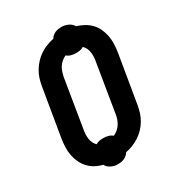

<svg xmlns="http://www.w3.org/2000/svg" viewBox="-189 -895 979 1055"><g transform="rotate(-30 300.0 -367.5)"><path d="M251 37Q229 37 209 27.5Q189 18 179 -1Q154 -7 132 -19Q110 -31 93.5 -49Q77 -67 66.5 -89Q56 -111 51 -136.5Q46 -162 47 -188Q48 -214 52 -240L103 -545Q107 -568 114 -590Q121 -612 133.5 -632.5Q146 -653 162.5 -671Q179 -689 199.5 -702.5Q220 -716 242 -724.5Q264 -733 287 -738Q293 -747 301 -754Q309 -761 318.5 -765Q328 -769 338 -770.5Q348 -772 358 -772Q380 -772 400 -762.5Q420 -753 430 -735Q454 -728 476 -716Q498 -704 515 -686.5Q532 -669 542.5 -646.5Q553 -624 558 -599Q563 -574 562 -547.5Q561 -521 557 -495L506 -190Q502 -167 495 -145Q488 -123 476 -102.5Q464 -82 447 -64Q430 -46 410 -33Q390 -20 367.5 -11Q345 -2 323 2Q317 11 309 18Q301 25 291 29.5Q281 34 271 35.5Q261 37 251 37ZM309 -110Q323 -116 335.5 -126.5Q348 -137 356.5 -150.5Q365 -164 370 -178.5Q375 -193 377 -207L427 -512Q430 -527 430.5 -541.5Q431 -556 429 -570Q427 -584 421 -596.5Q415 -609 405 -618Q394 -611 382 -609Q370 -607 358 -607Q342 -607 326.5 -611Q311 -615 300 -625Q286 -619 273.5 -608.5Q261 -598 252.5 -584.5Q244 -571 239.5 -556.5Q235 -542 232 -528L182 -223Q179 -208 178.5 -193.5Q178 -179 180 -165Q182 -151 188 -138.5Q194 -126 204 -117Q215 -124 227 -126Q239 -128 251 -128Q267 -128 282.5 -124Q298 -120 309 -110Z"/></g></svg>

Font: Iosevka Curly Heavy Extended
Style: Italic
Weight: 900
Width: 7
Italic angle: -9°
Monospace: yes
Designer: Belleve Invis
Foundry: Belleve Invis
Version: Version 11.1.0; ttfautohint (v1.8.3)